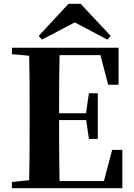

<svg xmlns="http://www.w3.org/2000/svg" viewBox="-20 -997 710 1017"><path d="M407 -977 566 -807 549 -787 333 -901H419L202 -787L185 -807L343 -977ZM43 0V-33L200 -49H215V0ZM134 0Q136 -86 136.5 -173Q137 -260 137 -349V-394Q137 -483 136.5 -570Q136 -657 134 -744H296Q294 -658 293.5 -569.5Q293 -481 293 -389V-360Q293 -265 293.5 -176Q294 -87 296 0ZM215 0V-38H600L521 -2L574 -203H628V0ZM215 -361V-397H463V-361ZM451 -261 435 -372V-393L451 -503H498V-261ZM43 -710V-744H215V-696H200ZM553 -548 502 -743 579 -705H215V-744H608V-548Z"/></svg>

Font: Noto Serif JP ExtraLight ExtraBold
Style: Regular
Weight: 800
Version: Version 2.003-H1;hotconv 1.1.1;makeotfexe 2.6.0